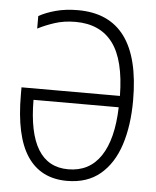

<svg xmlns="http://www.w3.org/2000/svg" viewBox="-53 -769 668 824"><g transform="rotate(5 281.5 -357.0)"><path d="M266 10Q153 10 95 -76.5Q37 -163 37 -342V-373H461Q459 -528 404.5 -600.5Q350 -673 244 -673Q195 -673 155 -660Q115 -647 82 -630V-684Q112 -701 154.5 -712.5Q197 -724 250 -724Q519 -724 519 -359Q519 -250 492 -167Q465 -84 409 -37Q353 10 266 10ZM267 -40Q358 -40 407 -113Q456 -186 460 -324H93Q94 -40 267 -40Z"/></g></svg>

Font: Noto Sans Mono SemiCondensed Light
Style: Regular
Weight: 300
Width: 4
Designer: Monotype Design Team
Foundry: Monotype Imaging Inc.
Version: Version 2.014; ttfautohint (v1.8.4.7-5d5b)